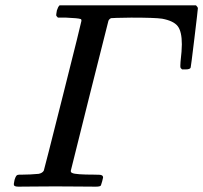

<svg xmlns="http://www.w3.org/2000/svg" viewBox="-20 -700 761 719"><path d="M339 -1Q319 -1 271 -1.5Q223 -2 187 -2Q152 -2 108.5 -1.5Q65 -1 49 -1Q34 -1 32 -7Q31 -10 34 -24Q34 -25 35 -28Q40 -44 46 -45Q49 -46 59 -46H65Q92 -46 125 -49Q139 -52 144 -61Q146 -66 215.5 -342Q285 -618 285 -622Q285 -629 281 -629Q273 -632 228 -634H197Q191 -640 190.5 -642Q190 -644 193 -661Q197 -674 203 -680H714Q721 -673 721 -669Q721 -664 708 -556.5Q695 -449 694 -447Q692 -440 674 -440H662Q656 -445 655.5 -448Q655 -451 656 -468Q661 -511 661 -534Q661 -582 645.5 -602Q630 -622 587 -630Q560 -634 471 -634Q400 -633 396 -632Q389 -629 386 -622Q385 -619 315 -340.5Q245 -62 245 -60Q245 -54 251 -52Q263 -46 333 -46Q358 -46 360 -44Q366 -42 366 -35Q366 -33 362.5 -20.5Q359 -8 358 -6Q356 -1 339 -1Z"/></svg>

Font: KaTeX_Math
Style: Italic
Weight: 400
Version: Version 3699957226